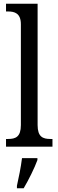

<svg xmlns="http://www.w3.org/2000/svg" viewBox="-20 -780 310 1021"><path d="M12 0H259V-41H248C208 -41 180 -52 180 -115V-760H12V-719H23C57 -719 91 -710 91 -651V-115C91 -52 63 -41 23 -41H12ZM70 208V221H106C131 179 164 113 179 71V61H97C91 110 80 163 70 208Z"/></svg>

Font: Noto Serif Myanmar Condensed
Style: Regular
Weight: 400
Width: 3
Designer: Ben Mitchell and the Monotype Design Team
Foundry: Monotype Imaging Inc.
Version: Version 2.106